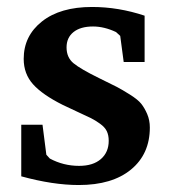

<svg xmlns="http://www.w3.org/2000/svg" viewBox="-20 -520 487 551"><path d="M41 -14V-162H102L113 -76L123 -65Q162 -44 207 -44Q247 -44 269.5 -63.5Q292 -83 292 -116Q292 -132 286.5 -143.5Q281 -155 267 -165Q253 -175 241 -181Q229 -187 202.5 -199Q176 -211 160 -219Q102 -248 75 -278Q48 -308 48 -351Q48 -417 100.5 -458.5Q153 -500 244 -500Q320 -500 395 -475V-342H335L325 -417L313 -428Q279 -444 247 -444Q211 -444 191 -428Q171 -412 171 -384Q171 -355 191 -338.5Q211 -322 264 -296Q299 -279 314.5 -271Q330 -263 353 -248.5Q376 -234 385.5 -222Q395 -210 402.5 -192.5Q410 -175 410 -154Q410 -78 356 -33.5Q302 11 206 11Q132 11 41 -14Z"/></svg>

Font: Khartiya
Style: Bold
Weight: 700
Version: Version 1.0.2